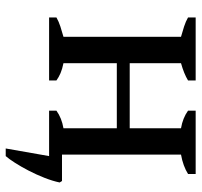

<svg xmlns="http://www.w3.org/2000/svg" viewBox="-36 -504 688 655"><g transform="rotate(90 307.5 -176.0)"><path d="M254 0H39V-25Q53 -33 70 -38.5Q87 -44 105 -49V-450Q87 -455 70 -460.5Q53 -466 39 -474V-500H254V-474Q231 -460 195 -450V-275H417V-450Q382 -456 357 -474V-500H573V-474Q546 -457 507 -450V-44H597L602 -36Q597 -12 586 16Q575 44 561.5 70Q548 96 534.5 117Q521 138 512 148H486L512 0H357V-25Q382 -43 417 -49V-231H195V-49Q215 -45 229 -39Q243 -33 254 -25Z"/></g></svg>

Font: PT Serif
Style: Regular
Weight: 400
Designer: A.Korolkova, O.Umpeleva, V.Yefimov
Foundry: ParaType Ltd
Version: Version 1.000W OFL; ttfautohint (v1.6)